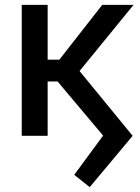

<svg xmlns="http://www.w3.org/2000/svg" viewBox="-20 -561 580 793"><path d="M350.6 211.9 286.6 161.1 405.8 -1 214.4 -228.5 282.2 -299.8 527.8 0ZM69.8 0V-541H176.8V0ZM142.6 -224.6 142.1 -314.5H225.1L402.3 -541H531.7L273.4 -224.6Z"/></svg>

Font: Inter 17pt Medium
Style: Regular
Weight: 500
Version: Version 4.001;git-66647c0bb